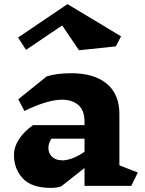

<svg xmlns="http://www.w3.org/2000/svg" viewBox="-20 -906 705 936"><path d="M620 0H392V-87L279 2Q259 10 229 10Q133 10 90.5 -37Q48 -84 48 -150Q48 -189 72 -226.5Q96 -264 141 -296H392V-313Q392 -368 362 -394Q332 -420 282 -420Q212 -420 99 -365L69 -422L208 -534Q259 -549 327 -549Q439 -549 500.5 -498Q562 -447 562 -350V-100L652 -65ZM392 -166V-230H231Q223 -218 219.5 -207.5Q216 -197 216 -184Q216 -159 233.5 -142Q251 -125 280 -125V-124Q331 -124 392 -166ZM545 -680 365 -661 283 -782 107 -663 68 -723 309 -886 570 -729Z"/></svg>

Font: Inknut Antiqua
Style: Bold
Weight: 700
Designer: Claus Eggers Sørensen
Foundry: Claus Eggers Sørensen
Version: Version 1.003; ttfautohint (v1.8.2) -l 8 -r 50 -G 200 -x 14 